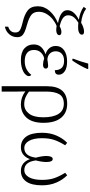

<svg xmlns="http://www.w3.org/2000/svg" viewBox="591 -1427 1076 2298"><g transform="rotate(90 1129.0 -278.0)"><path d="M299 162Q369 140 369 77Q369 53 359.5 38.5Q350 24 324 12.5Q298 1 244 -12Q156 -32 105.5 -71Q55 -110 55 -192Q55 -271 111 -334Q167 -397 253 -432V-435Q102 -464 102 -546Q102 -626 217 -684Q176 -689 134.5 -703.5Q93 -718 62 -742L84 -771Q150 -722 253 -711Q274 -725 303.5 -735.5Q333 -746 358 -746Q395 -746 395 -720Q395 -700 372 -687.5Q349 -675 315 -675Q271 -675 253 -678Q208 -651 185.5 -622Q163 -593 163 -555Q163 -483 295 -454Q309 -463 328 -469Q347 -475 362 -475Q380 -475 390.5 -468.5Q401 -462 401 -450Q401 -434 384.5 -423.5Q368 -413 340 -413Q317 -413 292 -418Q253 -404 213 -372.5Q173 -341 147 -297Q121 -253 121 -205Q121 -146 156.5 -116.5Q192 -87 274 -64Q332 -48 363 -34Q394 -20 409.5 0.5Q425 21 425 54Q425 107 390.5 148.5Q356 190 299 202Z M684 -621Q719 -709 741 -796H805V-784Q788 -743 760 -694Q732 -645 705 -606H684ZM512 -144Q512 -199 544 -233Q576 -267 626 -283V-286Q581 -300 555.5 -332Q530 -364 530 -408Q530 -470 580 -506.5Q630 -543 716 -543Q793 -543 833.5 -514.5Q874 -486 874 -444Q874 -396 820 -396Q820 -449 793 -478Q766 -507 708 -507Q653 -507 623.5 -479.5Q594 -452 594 -408Q594 -365 620 -337.5Q646 -310 693 -307Q698 -308 722.5 -312Q747 -316 766 -316Q801 -316 801 -287Q801 -272 788.5 -263.5Q776 -255 756 -255Q718 -255 678 -269Q636 -259 607 -227.5Q578 -196 578 -146Q578 -91 614 -63.5Q650 -36 712 -36Q767 -36 808 -57.5Q849 -79 875 -114Q881 -111 886 -104Q891 -97 891 -86Q891 -64 868 -41.5Q845 -19 801 -4.5Q757 10 698 10Q607 10 559.5 -32Q512 -74 512 -144Z M1012 -303Q1012 -544 1223 -544Q1330 -544 1390 -471Q1450 -398 1450 -260Q1450 -126 1389 -58Q1328 10 1227 10Q1145 10 1074 -43Q1076 -7 1076 49V240H1012ZM1384 -259Q1384 -376 1343.5 -440Q1303 -504 1222 -504Q1140 -504 1108 -449.5Q1076 -395 1076 -293V-87Q1112 -59 1147.5 -44.5Q1183 -30 1228 -30Q1295 -30 1339.5 -86.5Q1384 -143 1384 -259Z M1569 -243Q1569 -338 1602 -414.5Q1635 -491 1689 -544L1719 -520Q1676 -451 1655 -389.5Q1634 -328 1634 -242Q1634 -143 1666 -87Q1698 -31 1752 -31Q1849 -31 1867 -169Q1847 -243 1847 -295Q1847 -332 1856.5 -351.5Q1866 -371 1883 -371Q1919 -371 1919 -295Q1919 -240 1900 -169Q1918 -31 2016 -31Q2070 -31 2101.5 -87Q2133 -143 2133 -242Q2133 -328 2112 -389.5Q2091 -451 2048 -520L2078 -544Q2132 -491 2165 -414.5Q2198 -338 2198 -243Q2198 -117 2152.5 -53.5Q2107 10 2024 10Q1924 10 1884 -99Q1869 -51 1832.5 -20.5Q1796 10 1743 10Q1661 10 1615 -53.5Q1569 -117 1569 -243Z"/></g></svg>

Font: Noto Serif Light
Style: Regular
Weight: 300
Designer: Monotype Design Team
Foundry: Monotype Imaging Inc.
Version: Version 1.001